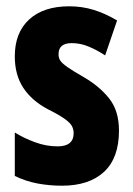

<svg xmlns="http://www.w3.org/2000/svg" viewBox="-20 -580 424 610"><path d="M358 -165Q358 -78 310.5 -34Q263 10 177 10Q137 10 99.5 3Q62 -4 27 -21V-159Q56 -141 91.5 -128Q127 -115 163 -115Q214 -115 214 -157Q214 -168 209 -178.5Q204 -189 186 -202Q168 -215 132 -233Q81 -260 54 -301Q27 -342 27 -401Q27 -476 72.5 -518Q118 -560 200 -560Q241 -560 278 -548.5Q315 -537 352 -515L314 -404Q290 -420 263 -431.5Q236 -443 208 -443Q166 -443 166 -408Q166 -396 171.5 -387.5Q177 -379 194 -367Q211 -355 246 -335Q296 -306 327 -267Q358 -228 358 -165Z"/></svg>

Font: Noto Sans Myanmar UI ExtraCondensed ExtraBold
Style: Regular
Weight: 800
Width: 2
Designer: Monotype Design Team
Foundry: Monotype Imaging Inc.
Version: Version 2.103; ttfautohint (v1.8.4.7-5d5b)